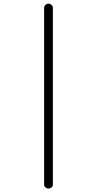

<svg xmlns="http://www.w3.org/2000/svg" viewBox="-20 -830 540 1069"><path d="M225.6 197.3V-786.1Q225.6 -795.9 232.9 -802.7Q240.2 -809.6 250 -809.6Q259.8 -809.6 267.1 -802.7Q274.4 -795.9 274.4 -786.1V197.3Q274.4 207 267.1 213.4Q259.8 219.7 250 219.7Q240.2 219.7 232.9 213.4Q225.6 207 225.6 197.3Z"/></svg>

Font: Rounded-X Mgen+ 1mn light
Style: Regular
Weight: 200
Designer: [Source Han Sans]
Ryoko NISHIZUKA  (kana & ideographs); Paul D. Hunt (Latin, Greek & Cyrillic); Wenlong ZHANG  (bopomofo
Version: Version 1.059.20150602